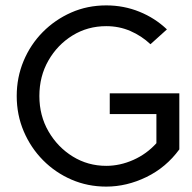

<svg xmlns="http://www.w3.org/2000/svg" viewBox="-20 -686 713 712"><path d="M374 6Q305 6 245 -20Q185 -46 139.5 -92Q94 -138 68 -199Q42 -260 42 -330Q42 -399 67.5 -460Q93 -521 138.5 -567Q184 -613 244 -639.5Q304 -666 374 -666Q439 -666 497 -642.5Q555 -619 599 -577L538 -522Q505 -553 463.5 -571Q422 -589 374 -589Q305 -589 249 -554.5Q193 -520 159.5 -461.5Q126 -403 126 -330Q126 -257 160 -198.5Q194 -140 250 -105.5Q306 -71 374 -71Q425 -71 474.5 -93Q524 -115 560 -155V-263H387V-340H645V-132Q596 -65 523 -29.5Q450 6 374 6Z"/></svg>

Font: Lil Grotesk Medium
Style: Regular
Weight: 500
Designer: Bastien Sozeau
Foundry: NBR — Bastien Sozeau
Version: Version 3.003; ttfautohint (v1.8.4.7-5d5b);gftools[0.9.33]